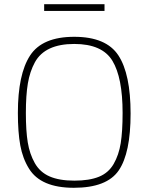

<svg xmlns="http://www.w3.org/2000/svg" viewBox="-20 -884 706 913"><path d="M563 -347Q563 -515 514.5 -595Q466 -675 333 -675Q194 -675 146 -588Q122 -544 112.5 -487.5Q103 -431 103 -346.5Q103 -262 112 -207Q121 -152 145.5 -108.5Q170 -65 216 -45Q262 -25 333.5 -25Q405 -25 450.5 -43.5Q496 -62 520.5 -104.5Q545 -147 554 -203Q563 -259 563 -347ZM118 -82Q88 -130 76.5 -192.5Q65 -255 65 -347Q65 -531 123 -620Q181 -709 333 -709Q485 -709 543 -620.5Q601 -532 601 -344Q601 -156 544.5 -73.5Q488 9 331 9Q174 9 118 -82ZM190 -832V-864H477V-832Z"/></svg>

Font: Titillium Web ExtraLight
Style: Regular
Weight: 275
Version: Version 1.002;PS 57.000;hotconv 1.0.70;makeotf.lib2.5.55311